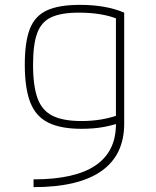

<svg xmlns="http://www.w3.org/2000/svg" viewBox="-20 -550 640 790"><path d="M118 188Q288 188 372.5 131Q457 74 457 -39V-494L471 -469Q436 -484 394.5 -491Q353 -498 305 -498Q232 -498 191 -479Q150 -460 133 -413.5Q116 -367 116 -284Q116 -196 134.5 -145.5Q153 -95 196.5 -73.5Q240 -52 315 -52Q358 -52 396.5 -58.5Q435 -65 471 -78L479 -47Q447 -35 406.5 -27.5Q366 -20 315 -20Q230 -20 178.5 -45.5Q127 -71 104.5 -129Q82 -187 82 -284Q82 -378 103 -431.5Q124 -485 173.5 -507.5Q223 -530 309 -530Q416 -530 491 -498V-41Q491 88 397 154Q303 220 118 220Z"/></svg>

Font: M PLUS Code Latin Expanded ExtraLight
Style: Regular
Weight: 250
Width: 7
Designer: Coji Morishita
Foundry: UNDERFOREST DESIGN
Version: Version 1.002; ttfautohint (v1.8.3)